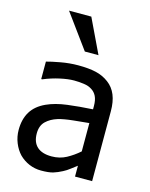

<svg xmlns="http://www.w3.org/2000/svg" viewBox="-123 -896 772 990"><g transform="rotate(15 262.5 -401.0)"><path d="M371.3 -134.4V-285.6Q338.5 -282.6 288.5 -277.4Q238.5 -272.3 207.7 -263.1Q170.8 -251.8 146.9 -228.7Q123.1 -205.6 123.1 -164.1Q123.1 -117.4 149.5 -93.3Q175.9 -69.2 226.7 -69.2Q270.3 -69.2 305.4 -88.2Q340.5 -107.2 371.3 -134.4ZM371.3 -57.9Q360 -49.7 341 -34.9Q322.1 -20 304.6 -11.3Q280.5 1.5 257.7 8.5Q234.9 15.4 193.8 15.4Q160 15.4 129.7 2.6Q99.5 -10.3 76.4 -33.3Q54.9 -55.9 41.5 -88.7Q28.2 -121.5 28.2 -157.9Q28.2 -214.9 52.3 -254.6Q76.4 -294.4 127.7 -317.9Q173.8 -339 236.4 -346.9Q299 -354.9 371.3 -359V-376.4Q371.3 -408.7 361.5 -428.5Q351.8 -448.2 333.8 -459Q316.4 -470.3 291 -473.8Q265.6 -477.4 239 -477.4Q207.2 -477.4 164.1 -467.9Q121 -458.5 77.9 -440.5H72.8V-533.8Q97.9 -541 145.4 -549.7Q192.8 -558.5 239.5 -558.5Q295.4 -558.5 333.8 -549.7Q372.3 -541 403.1 -517.9Q433.3 -495.4 447.9 -459.7Q462.6 -424.1 462.6 -372.8V0H371.3ZM326.2 -635.9H253.3L120 -818.5H239Z"/></g></svg>

Font: Myanmar Handwriting
Style: Regular
Weight: 400
Designer: Khon Soe Zaw Thu
Foundry: PaOh Unicode khonsoezawthu@gmail.com and @hotmail.com
Version: Version 1.30 November 9, 2016